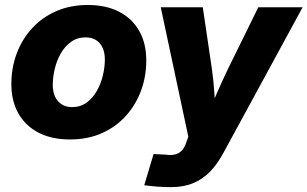

<svg xmlns="http://www.w3.org/2000/svg" viewBox="-20 -559 1257 785"><path d="M265.6 11.2Q190.9 11.2 137.2 -16.8Q83.5 -44.9 54.9 -95.7Q26.4 -146.5 26.4 -215.3Q26.4 -281.7 48.3 -340.3Q70.3 -398.9 111.3 -443.6Q152.3 -488.3 210 -513.4Q267.6 -538.6 338.9 -538.6Q414.1 -538.6 467.5 -510.7Q521 -482.9 549.6 -431.9Q578.1 -380.9 578.1 -312Q578.1 -247.1 556.9 -189Q535.6 -130.9 495.1 -85.7Q454.6 -40.5 396.7 -14.6Q338.9 11.2 265.6 11.2ZM274.4 -121.1Q309.1 -121.1 334.2 -139.6Q359.4 -158.2 376 -187.5Q392.6 -216.8 400.6 -250.7Q408.7 -284.7 408.7 -315.4Q408.7 -344.7 398.9 -365Q389.2 -385.3 371.6 -395.8Q354 -406.2 330.1 -406.2Q295.9 -406.2 270.5 -387.9Q245.1 -369.6 228.5 -340.6Q211.9 -311.5 203.9 -277.6Q195.8 -243.7 195.8 -212.4Q195.8 -168.9 217.5 -145Q239.3 -121.1 274.4 -121.1ZM569.8 198.2 607.9 70.8 656.7 73.2Q679.7 76.7 696.3 72.3Q712.9 67.9 724.1 55.7Q735.4 43.5 741.7 22.9L750 0L637.2 -529.3H809.1L846.2 -278.3Q853.5 -227.1 856.7 -175.3Q859.9 -123.5 864.3 -67.9H821.3Q843.3 -123.5 865.7 -175.5Q888.2 -227.5 912.6 -278.3L1036.1 -529.3H1217.3L893.6 65.9Q869.1 111.3 838.9 142.6Q808.6 173.8 769.5 189.9Q730.5 206.1 679.7 206.1Q650.4 206.1 621.8 203.9Q593.3 201.7 569.8 198.2Z"/></svg>

Font: Inter 24pt ExtraBold
Style: Italic
Weight: 800
Italic angle: -9.3988°
Designer: Rasmus Andersson
Foundry: rsms
Version: Version 4.001;git-66647c0bb